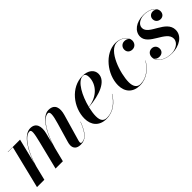

<svg xmlns="http://www.w3.org/2000/svg" viewBox="122 -1199 1939 1939"><g transform="rotate(-45 1091.0 -230.0)"><path d="M388.5 0 426 -149.5C466.5 -298 548 -450 624 -450C653 -450 648.5 -399.5 621.5 -308L562 -103.5C558.5 -91.5 554.5 -75.5 554.5 -61C554.5 -19.5 578.5 10 636 10C711 10 752 -38 798 -156L795.5 -156.5C748.5 -34.5 704.5 1.5 660 1.5C649.5 1.5 644 -4 644 -13C644 -19.5 645.5 -28.5 647.5 -35.5L729.5 -319.5C753 -400.5 739.5 -469.5 651.5 -469.5C560.5 -469.5 483 -333.5 438 -198.5L468.5 -319.5C489 -400.5 471.5 -469.5 391.5 -469.5C294.5 -469.5 214.5 -326 170 -188.5L237 -460H62V-457.5H131.5L19 0H124L161 -150.5C202 -299 287 -451.5 363 -451.5C392.5 -451.5 383 -401 360.5 -308L284 0Z M945 -85C945 -118 951 -158.5 961 -200.5C1127.5 -212 1268 -268.5 1268 -370C1268 -426.5 1219.5 -470 1136.5 -470C973.5 -470 847 -309 847 -150C847 -57.5 900.5 10 1003 10C1107 10 1178.5 -56 1221.5 -129L1219 -130C1171 -50 1098 5 1016 5C974.5 5 945 -15.5 945 -85ZM1140.5 -467C1169 -467 1177.5 -439.5 1177.5 -412.5C1177.5 -307.5 1091.5 -216.5 962 -203C993 -328.5 1064 -467 1140.5 -467Z M1699 -129.5 1697 -130.5C1654 -59.5 1583.5 4 1495 4C1446 4 1423 -35.5 1423 -93C1423 -218 1504.5 -464 1624.5 -464C1677 -464 1721.5 -432 1737.5 -396.5C1726.5 -412.5 1705 -419 1683 -419C1650 -419 1623.5 -392.5 1623.5 -358.5C1623.5 -318.5 1653 -300.5 1684.5 -300.5C1719.5 -300.5 1747 -327 1747 -367.5C1747 -414 1693 -470 1607.5 -470C1456.5 -470 1324.5 -302.5 1324.5 -148.5C1324.5 -52.5 1381 10 1480.5 10C1584 10 1656 -56.5 1699 -129.5Z M2133 -132C2133 -271.5 1904.5 -285.5 1904.5 -387C1904.5 -439 1962.5 -467 2015 -467C2081 -467 2126.5 -441 2145.5 -409C2135.5 -421 2119.5 -428.5 2100.5 -428.5C2066.5 -428.5 2043.5 -404 2043.5 -374C2043.5 -336.5 2072 -316 2103 -316C2131.5 -316 2158 -335.5 2158 -375C2158 -419.5 2109 -470.5 2008.5 -470.5C1902 -470.5 1829.5 -413.5 1829.5 -338.5C1829.5 -215 2057 -193.5 2057 -84.5C2057 -25 1990 7 1936 7C1859.5 7 1786.5 -25 1771.5 -85C1780.5 -65.5 1801.5 -56 1826 -56C1857 -56 1885 -75.5 1885 -112C1885 -148 1861 -172 1827 -172C1789.5 -172 1766 -143 1766 -108C1766 -33.5 1846 10 1941.5 10C2043 10 2133 -44.5 2133 -132Z"/></g></svg>

Font: Bodoni* 72pt Medium
Style: Italic
Weight: 500
Italic angle: -13°
Version: Version 2.3